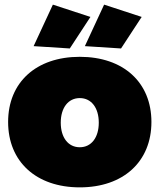

<svg xmlns="http://www.w3.org/2000/svg" viewBox="-20 -800 688 828"><path d="M208 -780 125 -601 281 -591 370 -727ZM429 -780 346 -601 502 -591 591 -727ZM324 -555C136 -555 15 -445 15 -274C15 -103 136 8 324 8C512 8 633 -103 633 -274C633 -445 512 -555 324 -555ZM324 -377C374 -377 406 -335 406 -271C406 -207 374 -165 324 -165C274 -165 242 -207 242 -271C242 -335 274 -377 324 -377Z"/></svg>

Font: Montserrat-Arabic Black
Style: Regular
Weight: 900
Designer: Mohamed Gaber
Foundry: Kief Type Foundry
Version: Version 5.008;PS 005.008;hotconv 1.0.88;makeotf.lib2.5.64775